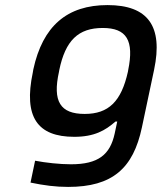

<svg xmlns="http://www.w3.org/2000/svg" viewBox="-20 -529 640 755"><path d="M111 -256 109 -244C72 -69 127 9 272 9C351 9 394 -16 434 -51H441L431 -4C413 79 367 117 259 117C215 117 160 111 118 103L100 189C153 200 198 206 248 206C422 206 504 133 538 -28L586 -255C622 -426 562 -509 403 -509C244 -509 148 -427 111 -256ZM212 -247 213 -253C237 -370 288 -419 384 -419C478 -419 508 -370 484 -253L483 -247C457 -130 407 -81 313 -81C217 -81 186 -130 212 -247Z"/></svg>

Font: LT Wave Mono Medium
Style: Italic
Weight: 500
Designer: Daniel Lyons
Version: Version 2.5 (Glyphs App)